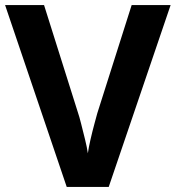

<svg xmlns="http://www.w3.org/2000/svg" viewBox="-20 -734 690 754"><path d="M650 -714 407 0H242L0 -714H153L287 -289Q291 -278 298.5 -248.5Q306 -219 314 -186.5Q322 -154 325 -132Q328 -154 335.5 -186.5Q343 -219 351 -248.5Q359 -278 362 -289L497 -714Z"/></svg>

Font: Noto Sans Tamil
Style: Regular
Weight: 400
Designer: Jelle Bosma - Monotype Design Team
Foundry: Monotype Imaging Inc.
Version: Version 2.003